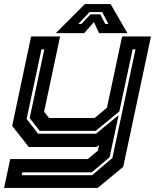

<svg xmlns="http://www.w3.org/2000/svg" viewBox="-32 -718 792 938"><path d="M108.5 0 27.5 -103 120 -540H261.5L183.5 -172L207.5 -141.5H430L490.5 -191.5L564.5 -540H705.5L570 97L445.5 200H-12L18 59H397L446 18.5L452 -10L440 0ZM74 138H418L517 54L630 -477H616L551 -173.5L435 -78.5H162L113 -141L184.5 -477H170.5L98 -137L154 -64.5H437L547.5 -155.5L503.5 50L416 124H77ZM382.5 -698H508.5L590.5 -556H452L427 -610L379 -556H240.5ZM405.5 -659 350.5 -601H366L410 -648H458L482 -601H497.5L467.5 -659Z"/></svg>

Font: Tourney Expanded Regular
Style: Bold Italic
Weight: 700
Width: 7
Italic angle: -12°
Designer: Tyler Finck
Foundry: Etcetera Type Co
Version: Version 1.010; ttfautohint (v1.8.3)